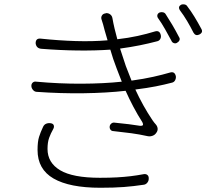

<svg xmlns="http://www.w3.org/2000/svg" viewBox="-20 -843 1040 905"><path d="M732 -784Q740 -787 748.5 -785Q757 -783 761 -776Q776 -753 792 -726Q808 -699 824 -668Q829 -661 826 -653.5Q823 -646 814 -641Q807 -637 799 -640Q791 -643 788 -651Q774 -677 758 -705.5Q742 -734 724 -759Q720 -766 722 -773Q724 -780 732 -784ZM834 -821Q842 -824 850.5 -822Q859 -820 863 -813Q880 -791 896.5 -764Q913 -737 929 -707Q939 -690 919 -680Q902 -672 892 -689Q879 -715 862.5 -743Q846 -771 827 -796Q818 -812 834 -821ZM220 -262Q231 -260 233.5 -252Q236 -244 231 -235Q219 -214 211.5 -193Q204 -172 204 -141Q204 -76 263.5 -40.5Q323 -5 451 -5Q498 -5 532 -7Q566 -9 595.5 -12.5Q625 -16 657 -22Q668 -24 675 -18Q682 -12 681 0Q681 10 674 18.5Q667 27 656 28Q609 35 563.5 38.5Q518 42 453 42Q308 42 232.5 -1.5Q157 -45 157 -136Q157 -175 164 -197.5Q171 -220 183 -245Q188 -256 198 -260Q208 -264 220 -262ZM473 -701Q466 -730 459 -750Q455 -761 460.5 -770Q466 -779 478 -780L479 -781Q490 -782 499 -775.5Q508 -769 510 -757Q514 -734 520 -708.5Q526 -683 533 -658Q585 -664 628.5 -673.5Q672 -683 711 -695Q733 -701 738 -677Q740 -667 735 -658.5Q730 -650 719 -648Q681 -638 639 -629.5Q597 -621 546 -614L573 -532L600 -463Q658 -471 702.5 -481Q747 -491 781 -501Q804 -508 809 -483Q810 -473 805 -464Q800 -455 789 -453Q755 -444 714.5 -436Q674 -428 618 -421Q635 -384 655.5 -347Q676 -310 699 -276Q705 -268 707.5 -264.5Q710 -261 714 -257Q722 -248 723 -237Q724 -226 716 -216Q710 -207 699 -203Q688 -199 677 -201Q636 -210 599 -215Q562 -220 515 -225Q506 -225 501 -231.5Q496 -238 497 -247Q498 -255 504.5 -260.5Q511 -266 519 -265Q560 -261 587.5 -257.5Q615 -254 640 -250Q661 -248 651 -267Q628 -303 608.5 -340Q589 -377 572 -415Q483 -405 374.5 -403.5Q266 -402 154 -410Q144 -410 136.5 -418Q129 -426 128 -436Q127 -447 134 -453.5Q141 -460 151 -458Q260 -448 365 -448.5Q470 -449 554 -458L530 -520Q521 -543 513.5 -565.5Q506 -588 500 -609Q429 -604 345.5 -605Q262 -606 175 -613Q151 -615 148 -639Q148 -663 171 -661Q256 -652 336 -649.5Q416 -647 487 -653Z"/></svg>

Font: Chiron GoRound TC L
Style: Regular
Weight: 300
Designer: Ryoko NISHIZUKA 西塚涼子 (kana, bopomofo & ideographs); Paul D. Hunt (Latin, Greek & Cyrillic); Sandoll Communications 산돌커뮤니
Foundry: Adobe
Version: Version 1.000;hotconv 1.1.1;makeotfexe 2.6.0